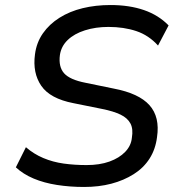

<svg xmlns="http://www.w3.org/2000/svg" viewBox="-20 -734 711 763"><path d="M314 9Q258 9 206.5 1Q155 -7 113.5 -24.5Q72 -42 43 -69L83 -149Q114 -122 152 -106Q190 -90 233 -84Q276 -78 324 -78Q376 -78 415 -92Q454 -106 477.5 -130.5Q501 -155 504 -186Q510 -221 498.5 -243Q487 -265 459 -278.5Q431 -292 386 -301L272 -324Q179 -342 144 -393Q109 -444 119 -518Q125 -565 150.5 -601.5Q176 -638 216.5 -663.5Q257 -689 308.5 -701.5Q360 -714 419 -714Q494 -714 552 -694Q610 -674 650 -633L608 -553Q571 -594 521.5 -610.5Q472 -627 411 -627Q360 -627 317.5 -613.5Q275 -600 249 -575Q223 -550 218 -515Q212 -468 235 -442.5Q258 -417 320 -405L432 -382Q532 -363 574 -316Q616 -269 604 -189Q598 -141 574.5 -104Q551 -67 511.5 -42Q472 -17 422.5 -4Q373 9 314 9Z"/></svg>

Font: Nunito Sans 7pt Medium
Style: Italic
Weight: 500
Italic angle: -9°
Designer: Vernon Adams
Foundry: Vernon Adams
Version: Version 3.101;gftools[0.9.27]